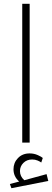

<svg xmlns="http://www.w3.org/2000/svg" viewBox="-20 -750 274 1010"><path d="M32 0ZM97 -730H136V0H97ZM234 202 40 240 32 218 81 205Q51 179 51 140Q51 106 74.5 81.5Q98 57 136 57Q159 57 179 66Q199 75 205 81L197 105Q191 100 178 94.5Q165 89 149 89Q121 89 103 107Q85 125 85 150Q85 178 108 198L225 166Z"/></svg>

Font: Cairo ExtraLight
Style: Regular
Weight: 250
Designer: Mohamed Gaber, the designers of Titillium
Foundry: Kief Type Foundry
Version: Version 2.009; ttfautohint (v1.5.33-1714) -l 8 -r 50 -G 200 